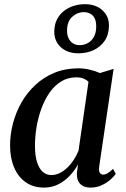

<svg xmlns="http://www.w3.org/2000/svg" viewBox="-20 -864 586 895"><path d="M442.5 -88.5Q439.5 -66.5 445.5 -58.2Q451.5 -50 461.5 -50Q470.5 -50 481.8 -56.5Q493 -63 507 -77L519.5 -53.5Q513 -43.5 496.8 -28.5Q480.5 -13.5 456.2 -1.5Q432 10.5 401.5 10.5Q370 10.5 353.2 -7.5Q336.5 -25.5 338.5 -59L344 -98Q329.5 -71 306.2 -46Q283 -21 252.5 -5.2Q222 10.5 185.5 10.5Q136 10.5 100.5 -14Q65 -38.5 46 -82.8Q27 -127 27 -186Q27 -237.5 40.5 -289Q54 -340.5 80.2 -386.5Q106.5 -432.5 145 -468.2Q183.5 -504 233.8 -524.8Q284 -545.5 345.5 -545.5Q371.5 -545.5 398.2 -539.2Q425 -533 446 -523.5L509.5 -543ZM392.5 -482.5Q383.5 -492 369.2 -497.8Q355 -503.5 336.5 -503.5Q296.5 -503.5 265.5 -484.5Q234.5 -465.5 211.5 -432.8Q188.5 -400 173.2 -358.5Q158 -317 150.5 -272.5Q143 -228 143 -185Q143 -138 152.8 -107.8Q162.5 -77.5 179.5 -62.8Q196.5 -48 219 -48Q239 -48 258 -57.2Q277 -66.5 293.8 -82.5Q310.5 -98.5 323.8 -119Q337 -139.5 346 -161.5ZM345.5 -615.5Q294.5 -615.5 263.5 -644Q232.5 -672.5 233 -717.5Q233.5 -750 245.8 -773.8Q258 -797.5 278.8 -813.5Q299.5 -829.5 324.8 -837Q350 -844.5 375.5 -844.5Q427 -844.5 457.8 -815.8Q488.5 -787 488 -744.5Q487.5 -702 467.5 -673.2Q447.5 -644.5 415.5 -630Q383.5 -615.5 345.5 -615.5ZM351 -653.5Q371.5 -653.5 389 -663Q406.5 -672.5 417.5 -692Q428.5 -711.5 428.5 -740.5Q429 -773.5 413.2 -790.5Q397.5 -807.5 370 -807.5Q341 -807.5 317 -786Q293 -764.5 292.5 -722Q292 -691.5 308 -672.5Q324 -653.5 351 -653.5Z"/></svg>

Font: Merriweather 72pt Medium
Style: Italic
Weight: 500
Italic angle: -7.8°
Version: Version 2.101